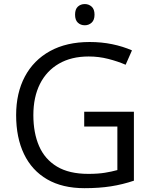

<svg xmlns="http://www.w3.org/2000/svg" viewBox="-20 -935 767 964"><path d="M402.8 -374H652.3V-27.8Q596.2 -8.8 536.9 0.5Q477.5 9.8 404.3 9.8Q293 9.8 216.6 -34.7Q140.1 -79.1 100.6 -161.4Q61 -243.7 61 -356.9Q61 -467.8 104.7 -550.3Q148.4 -632.8 231.2 -678.5Q314 -724.1 430.2 -724.1Q489.7 -724.1 543.2 -713.1Q596.7 -702.1 642.6 -682.1L610.8 -609.9Q571.3 -627 523.7 -639.2Q476.1 -651.4 425.3 -651.4Q337.9 -651.4 275.6 -615.2Q213.4 -579.1 180.4 -513.2Q147.5 -447.3 147.5 -356.9Q147.5 -267.6 176.3 -201.4Q205.1 -135.3 266.1 -98.6Q327.1 -62 423.3 -62Q471.7 -62 506.3 -67.6Q541 -73.2 569.3 -81.1V-299.8H402.8ZM405.8 -914.6Q425.8 -914.6 440.2 -901.6Q454.6 -888.7 454.6 -861.3Q454.6 -834.5 440.2 -821.3Q425.8 -808.1 405.8 -808.1Q384.8 -808.1 370.8 -821.3Q356.9 -834.5 356.9 -861.3Q356.9 -888.7 370.8 -901.6Q384.8 -914.6 405.8 -914.6Z"/></svg>

Font: Wonky
Style: Regular
Weight: 400
Designer: Monotype Design Team
Foundry: Monotype Imaging Inc.
Version: Version 3.000